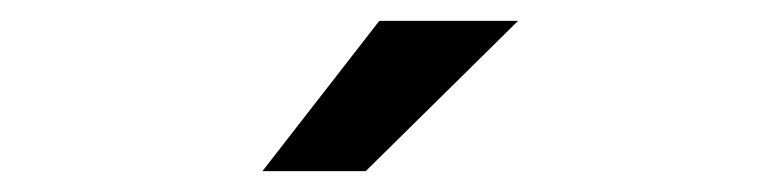

<svg xmlns="http://www.w3.org/2000/svg" viewBox="-20 -773 750 184"><path d="M231.5 -609 343.5 -753H476.5L330.5 -609Z"/></svg>

Font: League Mono Medium
Style: Regular
Weight: 500
Width: 6
Designer: Tyler Finck
Foundry: The League of Moveable Type / Tyler Finck
Version: Version 2.300;RELEASE